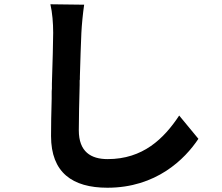

<svg xmlns="http://www.w3.org/2000/svg" viewBox="-20 -814 1040 899"><path d="M909 -164 819 -273C747 -164 649 -69 484 -69C406 -69 349 -103 349 -204C349 -261 351 -338 353 -416V-427V-438C354 -440 354 -442 354 -444V-455C356 -534 359 -610 361 -660C363 -700 368 -750 374 -792L216 -794C225 -754 229 -707 229 -660C229 -615 226 -521 223 -422V-410V-399C222 -391 222 -383 222 -375V-364V-352C220 -287 219 -224 219 -177C219 -6 319 65 483 65C711 65 845 -68 909 -164Z"/></svg>

Font: Glow Sans TC Normal
Style: Bold
Weight: 700
Designer: Ryoko NISHIZUKA (kana, bopomofo & ideographs); Paul D. Hunt (Latin, Greek & Cyrillic); Sandoll Communications, Soo-young
Version: Version 0.93